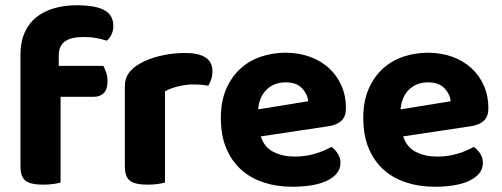

<svg xmlns="http://www.w3.org/2000/svg" viewBox="-20 -697 1914 732"><path d="M204 -446H374Q379 -436 384.5 -421Q390 -406 390 -388Q390 -356 375.5 -342Q361 -328 338 -328H211V-1Q201 2 183 4.5Q165 7 143 7Q98 7 78 -7.5Q58 -22 58 -64V-489Q58 -538 74.5 -574Q91 -610 120 -632.5Q149 -655 188 -666Q227 -677 272 -677Q343 -677 377.5 -658.5Q412 -640 412 -598Q412 -579 404.5 -564.5Q397 -550 387 -542Q368 -548 346.5 -552Q325 -556 298 -556Q252 -556 228 -539.5Q204 -523 204 -484Z M609 -1Q599 2 581 4.5Q563 7 541 7Q496 7 476 -7.5Q456 -22 456 -64V-369Q456 -397 470 -417Q484 -437 509 -452Q542 -472 588.5 -483.5Q635 -495 686 -495Q790 -495 790 -425Q790 -408 785 -394Q780 -380 774 -370Q751 -375 718 -375Q689 -375 660 -368Q631 -361 609 -349Z M974 -177Q988 -135 1023 -117.5Q1058 -100 1104 -100Q1146 -100 1183 -111.5Q1220 -123 1243 -137Q1258 -127 1268 -111Q1278 -95 1278 -76Q1278 -53 1264 -36Q1250 -19 1225.5 -7.5Q1201 4 1167.5 9.5Q1134 15 1094 15Q1035 15 985 -1.5Q935 -18 899 -50.5Q863 -83 842.5 -132Q822 -181 822 -247Q822 -311 842.5 -358Q863 -405 897.5 -436Q932 -467 976.5 -481.5Q1021 -496 1068 -496Q1119 -496 1161.5 -480.5Q1204 -465 1234.5 -437Q1265 -409 1282 -370Q1299 -331 1299 -285Q1299 -253 1282 -237Q1265 -221 1234 -216ZM1069 -383Q1026 -383 997.5 -356.5Q969 -330 964 -280L1155 -311Q1153 -337 1132 -360Q1111 -383 1069 -383Z M1517 -177Q1531 -135 1566 -117.5Q1601 -100 1647 -100Q1689 -100 1726 -111.5Q1763 -123 1786 -137Q1801 -127 1811 -111Q1821 -95 1821 -76Q1821 -53 1807 -36Q1793 -19 1768.5 -7.5Q1744 4 1710.5 9.5Q1677 15 1637 15Q1578 15 1528 -1.5Q1478 -18 1442 -50.5Q1406 -83 1385.5 -132Q1365 -181 1365 -247Q1365 -311 1385.5 -358Q1406 -405 1440.5 -436Q1475 -467 1519.5 -481.5Q1564 -496 1611 -496Q1662 -496 1704.5 -480.5Q1747 -465 1777.5 -437Q1808 -409 1825 -370Q1842 -331 1842 -285Q1842 -253 1825 -237Q1808 -221 1777 -216ZM1612 -383Q1569 -383 1540.5 -356.5Q1512 -330 1507 -280L1698 -311Q1696 -337 1675 -360Q1654 -383 1612 -383Z"/></svg>

Font: Baloo 2
Style: Bold
Weight: 700
Designer: Sarang Kulkarni and Ek Type
Foundry: Ek Type
Version: Version 1.640;hotconv 1.0.111;makeotfexe 2.5.65597; ttfautoh